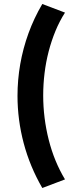

<svg xmlns="http://www.w3.org/2000/svg" viewBox="-20 -825 394 960"><path d="M191.5 115Q129.5 8 98.5 -109Q67.5 -226 67.5 -346Q67.5 -425.5 81.2 -504.2Q95 -583 122.5 -658.8Q150 -734.5 191.5 -805L305 -762Q277.5 -719 257.2 -669.8Q237 -620.5 223.2 -567.5Q209.5 -514.5 202.8 -459.2Q196 -404 196 -348Q196 -235.5 223.5 -126.5Q251 -17.5 305 72Z"/></svg>

Font: Geologica Cursive SemiBold
Style: Regular
Weight: 600
Designer: Sindre Bremnes, Frode Helland
Foundry: Monokrom Skriftforlag AS
Version: Version 1.010;gftools[0.9.28]